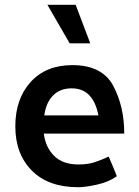

<svg xmlns="http://www.w3.org/2000/svg" viewBox="-20 -770 579 802"><path d="M178 -750H296L357 -589H271ZM499 -212H163Q170 -155 206 -119Q242 -83 308 -83Q346 -83 374 -92Q402 -101 434 -116Q443 -96 451.5 -75Q460 -54 468 -34Q435 -10 386 1Q337 12 306 12Q182 12 113 -57.5Q44 -127 44 -242Q44 -357 108 -427.5Q172 -498 282 -498Q407 -498 453 -411.5Q499 -325 499 -212ZM391 -288Q381 -342 353.5 -371.5Q326 -401 279 -401Q231 -401 201.5 -371Q172 -341 165 -288Z"/></svg>

Font: Palanquin SemiBold
Style: Regular
Weight: 600
Designer: Pria Ravichandran
Version: Version 1.0.4